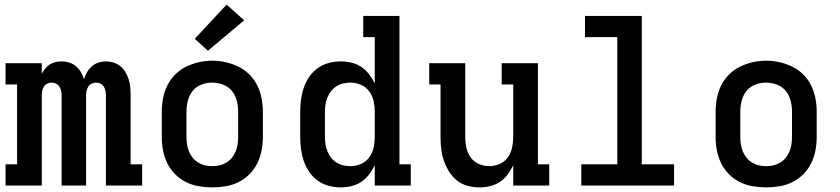

<svg xmlns="http://www.w3.org/2000/svg" viewBox="-20 -804 3640 832"><path d="M4 0V-92H54V-438H4V-530H161V-484Q167 -496 175.5 -506.5Q184 -517 195.5 -524.5Q207 -532 220 -535Q233 -538 247 -538Q264 -538 280 -533Q296 -528 309 -517Q322 -506 330.5 -491.5Q339 -477 344 -461Q349 -477 357.5 -491.5Q366 -506 378.5 -517Q391 -528 407 -533Q423 -538 439 -538Q457 -538 473.5 -532.5Q490 -527 503 -516Q516 -505 524.5 -490Q533 -475 538 -458.5Q543 -442 544.5 -425Q546 -408 546 -390V-92H596V0H439V-390Q439 -400 437 -410Q435 -420 430 -428.5Q425 -437 415.5 -441.5Q406 -446 396 -446Q386 -446 377 -441.5Q368 -437 362.5 -428.5Q357 -420 355 -410Q353 -400 353 -390V0H247V-390Q247 -400 245 -410Q243 -420 237.5 -428.5Q232 -437 223 -441.5Q214 -446 204 -446Q194 -446 184.5 -441.5Q175 -437 170 -428.5Q165 -420 163 -410Q161 -400 161 -390V0Z M900 8Q871 8 841.5 3Q812 -2 786 -15Q760 -28 739 -49Q718 -70 705 -96.5Q692 -123 686.5 -152Q681 -181 681 -210V-320Q681 -349 686.5 -378Q692 -407 705 -433.5Q718 -460 739 -481Q760 -502 786.5 -515Q813 -528 842 -534.5Q871 -541 900 -541Q929 -541 958 -534.5Q987 -528 1013.5 -515Q1040 -502 1061 -481Q1082 -460 1095 -433.5Q1108 -407 1113.5 -378Q1119 -349 1119 -320V-210Q1119 -181 1113.5 -152Q1108 -123 1095 -96.5Q1082 -70 1061 -49Q1040 -28 1014 -15Q988 -2 958.5 3Q929 8 900 8ZM900 -84Q916 -84 931.5 -87.5Q947 -91 961 -99.5Q975 -108 985 -120.5Q995 -133 1001 -147.5Q1007 -162 1009.5 -178Q1012 -194 1012 -210V-320Q1012 -336 1009.5 -352Q1007 -368 1001 -383Q995 -398 984.5 -410.5Q974 -423 960 -431Q946 -439 930 -442.5Q914 -446 898 -446Q875 -446 852 -437Q829 -428 814.5 -409.5Q800 -391 794 -367.5Q788 -344 788 -320V-210Q788 -194 790.5 -178Q793 -162 799 -147.5Q805 -133 815 -120.5Q825 -108 839 -99.5Q853 -91 868.5 -87.5Q884 -84 900 -84ZM881 -584 824 -636 962 -784 1038 -716Z M1456 8Q1430 8 1404 1Q1378 -6 1356.5 -21.5Q1335 -37 1320 -59Q1305 -81 1296.5 -106Q1288 -131 1284.5 -157.5Q1281 -184 1281 -210V-320Q1281 -346 1284.5 -372.5Q1288 -399 1296.5 -424Q1305 -449 1320 -471Q1335 -493 1356.5 -508.5Q1378 -524 1404 -531Q1430 -538 1456 -538Q1480 -538 1503 -532.5Q1526 -527 1545.5 -514Q1565 -501 1579.5 -482Q1594 -463 1604 -442V-643H1554V-735H1711V-92H1760V0H1604V-88Q1594 -67 1579.5 -48Q1565 -29 1545.5 -16Q1526 -3 1503 2.5Q1480 8 1456 8ZM1499 -84Q1522 -84 1544 -93.5Q1566 -103 1580 -122Q1594 -141 1599 -164Q1604 -187 1604 -210V-320Q1604 -343 1599 -366Q1594 -389 1580 -408Q1566 -427 1544 -436.5Q1522 -446 1499 -446Q1483 -446 1467.5 -442.5Q1452 -439 1438.5 -430.5Q1425 -422 1415 -409.5Q1405 -397 1399 -382Q1393 -367 1390.5 -351.5Q1388 -336 1388 -320V-210Q1388 -194 1390.5 -178.5Q1393 -163 1399 -148Q1405 -133 1415 -120.5Q1425 -108 1438.5 -99.5Q1452 -91 1467.5 -87.5Q1483 -84 1499 -84Z M2057 8Q2031 8 2005.5 1Q1980 -6 1960 -22Q1940 -38 1926 -60.5Q1912 -83 1903.5 -107.5Q1895 -132 1892 -158Q1889 -184 1889 -210V-438H1840V-530H1996V-210Q1996 -187 2001 -164Q2006 -141 2019.5 -122Q2033 -103 2055 -93.5Q2077 -84 2100 -84Q2123 -84 2145 -93.5Q2167 -103 2180.5 -122Q2194 -141 2199 -164Q2204 -187 2204 -210V-438H2154V-530H2311V-92H2360V0H2204V-88Q2194 -67 2180 -48Q2166 -29 2146.5 -16Q2127 -3 2104 2.5Q2081 8 2057 8Z M2499 0V-92H2655V-643H2515V-735H2761V-92H2901V0Z M3300 8Q3271 8 3241.5 3Q3212 -2 3186 -15Q3160 -28 3139 -49Q3118 -70 3105 -96.5Q3092 -123 3086.5 -152Q3081 -181 3081 -210V-320Q3081 -349 3086.5 -378Q3092 -407 3105 -433.5Q3118 -460 3139 -481Q3160 -502 3186.5 -515Q3213 -528 3242 -534.5Q3271 -541 3300 -541Q3329 -541 3358 -534.5Q3387 -528 3413.5 -515Q3440 -502 3461 -481Q3482 -460 3495 -433.5Q3508 -407 3513.5 -378Q3519 -349 3519 -320V-210Q3519 -181 3513.5 -152Q3508 -123 3495 -96.5Q3482 -70 3461 -49Q3440 -28 3414 -15Q3388 -2 3358.5 3Q3329 8 3300 8ZM3300 -84Q3316 -84 3331.5 -87.5Q3347 -91 3361 -99.5Q3375 -108 3385 -120.5Q3395 -133 3401 -147.5Q3407 -162 3409.5 -178Q3412 -194 3412 -210V-320Q3412 -336 3409.5 -352Q3407 -368 3401 -383Q3395 -398 3384.5 -410.5Q3374 -423 3360 -431Q3346 -439 3330 -442.5Q3314 -446 3298 -446Q3275 -446 3252 -437Q3229 -428 3214.5 -409.5Q3200 -391 3194 -367.5Q3188 -344 3188 -320V-210Q3188 -194 3190.5 -178Q3193 -162 3199 -147.5Q3205 -133 3215 -120.5Q3225 -108 3239 -99.5Q3253 -91 3268.5 -87.5Q3284 -84 3300 -84Z"/></svg>

Font: Iosevka Curly Slab SmBdEx
Style: Regular
Weight: 600
Width: 7
Monospace: yes
Designer: Belleve Invis
Foundry: Belleve Invis
Version: Version 11.1.0; ttfautohint (v1.8.3)